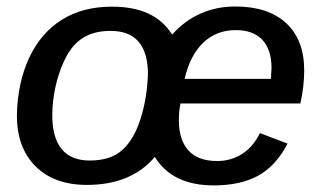

<svg xmlns="http://www.w3.org/2000/svg" viewBox="-20 -558 984 588"><path d="M532.7 -241.2Q527.8 -218.3 527.8 -189.9Q527.8 -129.4 557.1 -97.2Q586.4 -64.9 645 -64.9Q688 -64.9 721.9 -86.9Q755.9 -108.9 775.9 -150.4L860.8 -118.2Q824.2 -48.8 769.8 -19.5Q715.3 9.8 634.8 9.8Q507.3 9.8 454.1 -77.6Q418.9 -35.2 366.5 -13.4Q314 8.3 246.1 8.3Q146 8.3 88.9 -48.6Q31.7 -105.5 31.7 -204.6Q33.7 -303.7 68.8 -379.9Q104.5 -456.5 168.7 -497.1Q232.9 -537.6 322.8 -537.6Q388.7 -537.6 434.1 -516.6Q479.5 -495.6 507.3 -452.1Q544.4 -494.1 593.5 -516.1Q642.6 -538.1 700.7 -538.1Q801.3 -538.1 856.4 -487.1Q911.6 -436 911.6 -342.8Q911.6 -293 899.9 -241.2ZM433.1 -330.1Q433.1 -463.4 318.8 -463.4Q255.9 -463.4 218.8 -430.7Q193.8 -409.2 176.3 -371.3Q158.7 -333.5 149.4 -289.8Q140.1 -246.1 140.1 -205.6Q140.1 -136.7 168.7 -101.6Q197.3 -66.4 254.9 -66.4Q317.9 -66.4 353.5 -97.7Q389.2 -128.9 409.7 -191.9Q430.2 -254.9 433.1 -330.1ZM545.4 -316.4H809.6L811.5 -349.1Q811.5 -406.7 783.2 -436.3Q754.9 -465.8 702.1 -465.8Q642.6 -465.8 602.3 -427.2Q562 -388.7 545.4 -316.4Z"/></svg>

Font: Arimo Medium
Style: Italic
Weight: 500
Italic angle: -12°
Designer: Steve Matteson
Foundry: Monotype Imaging Inc.
Version: Version 1.33